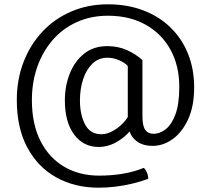

<svg xmlns="http://www.w3.org/2000/svg" viewBox="-20 -692 969 891"><path d="M641 -153Q641 -108 654 -89.5Q667 -71 693 -71Q721 -71 748.5 -92Q776 -113 794 -160.8Q812 -208.5 812 -289Q812 -387 771.2 -461.2Q730.5 -535.5 656 -577.2Q581.5 -619 481 -619Q401 -619 335.8 -589.2Q270.5 -559.5 224.2 -506Q178 -452.5 153 -381.5Q128 -310.5 128 -228Q128 -116 168 -37.5Q208 41 278.2 82Q348.5 123 440 123Q498 123 550 114.2Q602 105.5 647 87Q655.5 93.5 661.8 108.5Q668 123.5 668 138Q630.5 151.5 592.5 160.5Q554.5 169.5 515.8 174.2Q477 179 437 179Q327.5 179 241.8 131.5Q156 84 107 -7Q58 -98 58 -228Q58 -322 88.8 -402.8Q119.5 -483.5 175.8 -544Q232 -604.5 309.8 -638.2Q387.5 -672 481 -672Q570.5 -672 644 -644.2Q717.5 -616.5 770.5 -565.2Q823.5 -514 852.2 -443.2Q881 -372.5 881 -286Q881 -200 853.5 -139.5Q826 -79 782 -47Q738 -15 688 -15Q651 -15 625.2 -29.5Q599.5 -44 586.2 -70.2Q573 -96.5 573 -132V-386Q559.5 -400.5 533.8 -412.2Q508 -424 478 -424Q437.5 -424 409.2 -397Q381 -370 366 -325Q351 -280 351 -226Q351 -160 374.8 -114.5Q398.5 -69 451 -69Q476 -69 503 -83.8Q530 -98.5 551.8 -121.5Q573.5 -144.5 583 -169L611 -129Q599 -99.5 572.5 -72.2Q546 -45 511 -27.5Q476 -10 438 -10Q367 -10 324 -67.8Q281 -125.5 281 -226Q281 -293 303.8 -350.5Q326.5 -408 370.5 -443Q414.5 -478 478 -478Q527.5 -478 569 -459.5Q610.5 -441 641 -413Z"/></svg>

Font: Signika Negative Light
Style: Regular
Weight: 300
Designer: Anna Giedry
Foundry: Anna Giedry
Version: Version 2.001